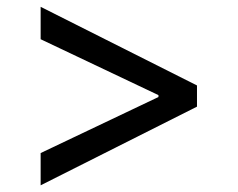

<svg xmlns="http://www.w3.org/2000/svg" viewBox="-20 -568 701 566"><path d="M560.7 -253.6V-316.1L99.8 -547.9V-452.4L447.1 -287.6V-282L99.8 -116.8V-21.7Z"/></svg>

Font: GiG Sans Text
Style: Regular
Weight: 400
Designer: Andreas Faust
Version: Version 1.100;FEAKit 1.0